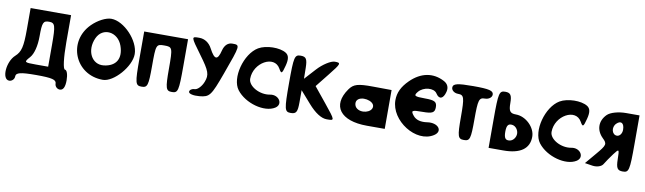

<svg xmlns="http://www.w3.org/2000/svg" viewBox="-47 -1489 7851 2337"><g transform="rotate(10 3878.0 -321.0)"><path d="M194 -494C194 -282 178 -214 111 -154C11 -64 -4 158 90 158C123 158 153 129 153 96C153 47 207 33 403 33C599 33 653 47 653 96C653 129 682 158 715 158C757 158 778 116 778 33C778 -38 760 -92 736 -92C712 -92 694 -229 694 -425V-758H194ZM528 -362V-92H376C230 -92 226 -95 292 -169C335 -217 361 -319 361 -440C361 -607 372 -633 444 -633C518 -633 528 -604 528 -362Z M951 -679C709 -437 868 -50 1210 -50C1345 -50 1539 -271 1539 -425C1539 -592 1342 -800 1185 -800C1119 -800 1022 -750 951 -679ZM1350 -496C1403 -346 1343 -243 1193 -225C1044 -207 960 -371 1034 -533C1101 -681 1293 -658 1350 -496Z M1605 -383C1605 -79 1613 -50 1689 -50C1763 -50 1772 -79 1772 -321C1772 -583 1775 -592 1876 -592C1977 -592 1980 -583 1980 -321C1980 -79 1990 -50 2064 -50C2140 -50 2147 -79 2147 -383V-717H1605Z M2328 -554C2457 -379 2473 -335 2437 -242C2415 -184 2367 -133 2333 -133C2300 -133 2270 -113 2270 -90C2270 -65 2328 -51 2403 -58C2527 -70 2544 -91 2650 -383C2786 -758 2787 -758 2687 -758C2634 -758 2594 -721 2577 -654C2545 -525 2506 -525 2438 -654C2403 -721 2345 -758 2280 -758C2178 -758 2178 -758 2328 -554Z M3005 -755C2843 -659 2760 -346 2862 -212C2970 -70 3215 -4 3338 -82C3424 -137 3354 -247 3246 -226C3121 -202 2975 -283 2975 -375C2975 -575 3218 -710 3303 -558C3338 -496 3346 -502 3373 -606C3395 -689 3387 -736 3346 -762C3267 -812 3097 -809 3005 -755Z M3450 -404C3450 -79 3457 -50 3533 -50C3601 -50 3616 -77 3616 -198V-346L3746 -198C3830 -102 3911 -50 3977 -50C4079 -50 4079 -50 3927 -238L3775 -425L3908 -592C4031 -746 4035 -758 3954 -758C3906 -758 3811 -698 3743 -623L3620 -488L3618 -623C3616 -731 3600 -758 3533 -758C3457 -758 3450 -729 3450 -404Z M4174 -454C4015 -229 4144 -58 4473 -58H4694V-538L4465 -540C4277 -542 4225 -526 4174 -454ZM4507 -300C4507 -225 4371 -190 4311 -250C4288 -273 4282 -313 4297 -338C4338 -406 4507 -375 4507 -300Z M4881 -678C4798 -596 4761 -517 4761 -425C4761 -171 5097 40 5298 -88C5398 -151 5323 -247 5190 -227C5111 -215 5050 -231 5015 -275C4967 -334 4978 -342 5111 -342C5232 -342 5261 -358 5261 -425C5261 -492 5232 -508 5111 -508C4982 -508 4968 -517 5012 -571C5070 -642 5200 -654 5239 -592C5282 -524 5333 -541 5356 -633C5370 -687 5351 -731 5302 -757C5160 -833 5009 -805 4881 -678Z M5416 -696C5416 -662 5453 -633 5499 -633C5573 -633 5582 -604 5582 -362C5582 -120 5592 -92 5666 -92C5740 -92 5749 -120 5749 -362C5749 -604 5758 -633 5832 -633C5878 -633 5916 -662 5916 -696C5916 -745 5862 -758 5666 -758C5470 -758 5416 -745 5416 -696Z M5979 -404V-50H6162C6370 -50 6479 -127 6479 -275C6479 -392 6358 -508 6237 -508C6164 -508 6145 -533 6145 -633C6145 -729 6126 -758 6062 -758C5986 -758 5979 -729 5979 -404ZM6291 -279C6291 -233 6258 -190 6218 -183C6165 -174 6145 -200 6145 -279C6145 -358 6165 -384 6218 -375C6258 -368 6291 -325 6291 -279Z M6730 -755C6568 -659 6485 -346 6587 -212C6695 -70 6940 -4 7063 -82C7149 -137 7079 -247 6971 -226C6846 -202 6700 -283 6700 -375C6700 -575 6943 -710 7028 -558C7063 -496 7071 -502 7098 -606C7120 -689 7112 -736 7071 -762C6992 -812 6822 -809 6730 -755Z M7324 -692C7239 -607 7240 -493 7328 -407C7390 -347 7386 -331 7280 -206L7166 -71L7262 -56C7316 -48 7372 -66 7391 -98C7409 -129 7453 -192 7487 -238C7547 -317 7549 -314 7551 -185C7553 -77 7570 -50 7637 -50C7713 -50 7720 -79 7720 -404V-758H7555C7459 -758 7363 -731 7324 -692ZM7553 -550C7553 -504 7525 -467 7491 -467C7429 -467 7406 -557 7457 -608C7509 -660 7553 -633 7553 -550Z"/></g></svg>

Font: Hussar Skorodowane
Style: Bold
Weight: 700
Foundry: Cannot Into Space Fonts
Version: Version 0.892